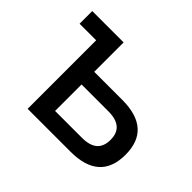

<svg xmlns="http://www.w3.org/2000/svg" viewBox="-117 -668 836 836"><g transform="rotate(45 301.0 -250.0)"><path d="M130 0H394C513 0 573 -53 573 -160C573 -266 513 -319 394 -319H221V-500H28V-422H130ZM221 -78V-241H386C450 -241 481 -214 481 -160C481 -105 450 -78 386 -78Z"/></g></svg>

Font: LT Wave Alt
Style: Regular
Weight: 400
Designer: Daniel Lyons
Version: Version 2.5 (Glyphs App)